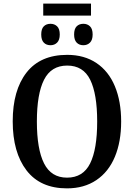

<svg xmlns="http://www.w3.org/2000/svg" viewBox="-20 -1027 738 1057"><path d="M50 -359Q50 -530 126 -627.5Q202 -725 350 -725Q444 -725 511 -680Q578 -635 612.5 -552Q647 -469 647 -358Q647 -247 612.5 -164Q578 -81 510.5 -35.5Q443 10 349 10Q202 10 126 -89Q50 -188 50 -359ZM515 -358Q515 -510 476.5 -588Q438 -666 350 -666Q262 -666 222.5 -588Q183 -510 183 -358Q183 -206 222.5 -127.5Q262 -49 349 -49Q437 -49 476 -127Q515 -205 515 -358ZM218 -1007H481V-941H218ZM207 -837Q207 -868 221 -882Q235 -896 258 -896Q280 -896 294.5 -882Q309 -868 309 -837Q309 -807 294.5 -792.5Q280 -778 258 -778Q235 -778 221 -792.5Q207 -807 207 -837ZM388 -837Q388 -868 402 -882Q416 -896 439 -896Q461 -896 475.5 -882Q490 -868 490 -837Q490 -807 475.5 -792.5Q461 -778 439 -778Q416 -778 402 -792.5Q388 -807 388 -837Z"/></svg>

Font: Noto Serif NarrowSemiBold
Style: Regular
Weight: 600
Width: 4
Designer: Monotype Design Team
Foundry: Monotype Imaging Inc.
Version: Version 1.001